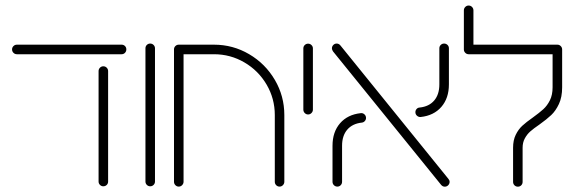

<svg xmlns="http://www.w3.org/2000/svg" viewBox="-20 -683 2125 707"><path d="M24.4 -501.1Q24.4 -508.1 29.6 -513.3Q34.8 -518.5 42.2 -518.5H427.8Q435.2 -518.5 440.2 -513.5Q445.2 -508.5 445.2 -501.1Q445.2 -493.7 440.2 -488.5Q435.2 -483.3 427.8 -483.3H42.2Q34.8 -483.3 29.6 -488.5Q24.4 -493.7 24.4 -501.1ZM343 -14.4V-421.1Q343 -428.5 348.1 -433.7Q353.3 -438.9 360.4 -438.9Q367.8 -438.9 373 -433.7Q378.1 -428.5 378.1 -421.1V-14.4Q378.1 -7 373 -2Q367.8 3 360.4 3Q353.3 3 348.1 -2.2Q343 -7.4 343 -14.4Z M515.6 -14.4V-505.2Q515.6 -512.6 520.7 -517.6Q525.9 -522.6 533 -522.6Q540.4 -522.6 545.6 -517.4Q550.7 -512.2 550.7 -505.2V-14.4Q550.7 -7.4 545.6 -2.2Q540.4 3 533 3Q525.9 3 520.7 -2.2Q515.6 -7.4 515.6 -14.4Z M620.7 -13.7V-501.1H655.9V-13.7Q655.9 -6.7 650.7 -1.3Q645.6 4.1 638.1 4.1Q631.1 4.1 625.9 -1.1Q620.7 -6.3 620.7 -13.7ZM1009.3 4.1Q1002.2 4.1 997 -1.1Q991.9 -6.3 991.9 -13.7V-259.3Q991.9 -320 961.7 -371.5Q931.5 -423 880 -453.1Q828.5 -483.3 767.8 -483.3H638.1Q630.7 -483.3 625.7 -488.5Q620.7 -493.7 620.7 -501.1Q620.7 -508.5 625.9 -513.5Q631.1 -518.5 638.1 -518.5H767.8Q837.8 -518.5 897.4 -483.5Q957 -448.5 992 -388.9Q1027 -329.3 1027 -259.3V-13.7Q1027 -6.7 1021.9 -1.3Q1016.7 4.1 1009.3 4.1Z M1097 -279.3V-504.8Q1097 -512.2 1102.2 -517.2Q1107.4 -522.2 1114.4 -522.2Q1121.9 -522.2 1127 -517Q1132.2 -511.9 1132.2 -504.8V-279.3Q1132.2 -272.2 1127 -266.9Q1121.9 -261.5 1114.4 -261.5Q1107.4 -261.5 1102.2 -266.7Q1097 -271.9 1097 -279.3Z M1604.4 -2.2 1206.3 -493.7Q1202.2 -500 1202.2 -504.8Q1202.2 -512.2 1207.4 -517.4Q1212.6 -522.6 1219.6 -522.6Q1227.8 -522.6 1233.3 -515.9L1631.1 -24.4Q1635.6 -19.3 1635.6 -13.3Q1635.6 -6.3 1630.4 -0.9Q1625.2 4.4 1617.8 4.4Q1610 4.4 1604.4 -2.2ZM1204.4 -13.7V-146.3Q1204.4 -197 1232.2 -229.1Q1260 -261.1 1308.1 -266.3Q1315.9 -267.4 1321.9 -262Q1327.8 -256.7 1327.8 -248.5Q1327.8 -242.2 1323.3 -237.2Q1318.9 -232.2 1312.2 -231.5Q1277.8 -227.8 1258.7 -205.6Q1239.6 -183.3 1239.6 -146.3V-13.7Q1239.6 -6.3 1234.6 -1.1Q1229.6 4.1 1222.2 4.1Q1214.8 4.1 1209.6 -1.1Q1204.4 -6.3 1204.4 -13.7ZM1509.6 -270Q1509.6 -276.7 1514.1 -281.7Q1518.5 -286.7 1525.2 -287Q1560 -290.7 1578.9 -313Q1597.8 -335.2 1597.8 -372.2V-505.2Q1597.8 -512.6 1603 -517.6Q1608.1 -522.6 1615.2 -522.6Q1622.6 -522.6 1627.8 -517.6Q1633 -512.6 1633 -505.2V-372.2Q1633 -321.5 1605.2 -289.4Q1577.4 -257.4 1529.3 -252.2Q1521.5 -251.5 1515.6 -256.7Q1509.6 -261.9 1509.6 -270Z M1869.3 -13.3V-138.9Q1869.3 -166.7 1879.1 -186.7Q1888.9 -206.7 1903.3 -220Q1917.8 -233.3 1942.2 -250.4Q1966.3 -267.8 1980.7 -280.9Q1995.2 -294.1 2005 -313.9Q2014.8 -333.7 2014.8 -361.5V-500.7H2050V-361.5Q2050 -325.2 2038.1 -300Q2026.3 -274.8 2009.8 -259.3Q1993.3 -243.7 1966.3 -224.4Q1945.2 -210 1933 -199.3Q1920.7 -188.5 1912.6 -173.5Q1904.4 -158.5 1904.4 -138.9V-13.3Q1904.4 -5.9 1899.4 -0.7Q1894.4 4.4 1887 4.4Q1879.6 4.4 1874.4 -0.7Q1869.3 -5.9 1869.3 -13.3ZM1705.6 -662.6Q1713 -662.6 1718.1 -657.4Q1723.3 -652.2 1723.3 -644.8V-500.7H1688.1V-644.8Q1688.1 -652.2 1693.3 -657.4Q1698.5 -662.6 1705.6 -662.6ZM1688.1 -500.7Q1688.1 -508.1 1693.3 -513.3Q1698.5 -518.5 1705.6 -518.5H2032.6Q2039.6 -518.5 2044.8 -513.3Q2050 -508.1 2050 -500.7Q2050 -493.7 2045 -488.5Q2040 -483.3 2032.6 -483.3H1705.6Q1698.5 -483.3 1693.3 -488.5Q1688.1 -493.7 1688.1 -500.7Z"/></svg>

Font: 26F Galaxy Hebrew Light
Style: Regular
Weight: 300
Designer: C₂₉H₂₅N₃O₅
Version: Version 1.000